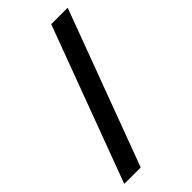

<svg xmlns="http://www.w3.org/2000/svg" viewBox="-224 -773 833 833"><g transform="rotate(-45 192.0 -357.0)"><path d="M376 -714H275L9 0H110Z"/></g></svg>

Font: Noto Sans Gujarati UI Medium
Style: Regular
Weight: 500
Designer: Jelle Bosma - Monotype Design Team, Universal Thirst
Foundry: Monotype Imaging Inc.
Version: Version 2.106